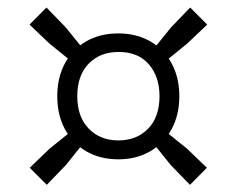

<svg xmlns="http://www.w3.org/2000/svg" viewBox="-20 -632 644 523"><path d="M190.5 -452 115 -513 60.5 -565 106.5 -611.5 159 -557.5 220.5 -481.5ZM414.5 -452 384.5 -481.5 446 -557.5 498 -611.5 544.5 -565 489.5 -513ZM497.5 -128.5 445 -182.5 388 -253.5 418 -284.5 489.5 -227 543.5 -175ZM107.5 -128.5 61 -175 115 -227 186.5 -284.5 216.5 -253.5 159.5 -182.5ZM302.5 -198Q253 -198 215.5 -219.5Q178 -241 157 -279.8Q136 -318.5 136 -370Q136 -421 157 -459.8Q178 -498.5 215.5 -519.8Q253 -541 302.5 -541Q351 -541 388.5 -519.8Q426 -498.5 447.2 -459.8Q468.5 -421 468.5 -370Q468.5 -318.5 447.2 -279.8Q426 -241 388.5 -219.5Q351 -198 302.5 -198ZM302.5 -249.5Q352 -249.5 383.2 -281.2Q414.5 -313 414.5 -370Q414.5 -423 385.5 -456.8Q356.5 -490.5 303 -490.5Q253 -490.5 221.8 -458.8Q190.5 -427 190.5 -370Q190.5 -313.5 221.8 -281.5Q253 -249.5 302.5 -249.5Z"/></svg>

Font: Encode Sans SemiExpanded
Style: Regular
Weight: 400
Width: 6
Designer: Multiple Designers
Foundry: Impallari Type
Version: Version 3.002